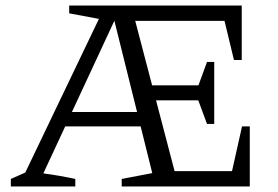

<svg xmlns="http://www.w3.org/2000/svg" viewBox="-20 -671 1001 691"><path d="M851 -216H879V0H418V-27L528 -48L384 -627L405 -625L136 -47Q166 -43 194.5 -38Q223 -33 251 -27V0H19V-27L71 -50L336 -603L229 -623V-651H850V-455H822L788 -596H432L458 -629L617 -22L575 -55H815ZM725 -225 684 -336 725 -448H751V-225ZM194 -216 195 -268H523V-216ZM497 -310V-364H735L734 -310Z"/></svg>

Font: Piazzolla 24pt
Style: Regular
Weight: 400
Designer: Juan Pablo del Peral
Foundry: Huerta Tipografica
Version: Version 2.005